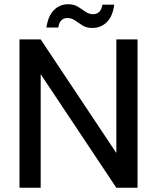

<svg xmlns="http://www.w3.org/2000/svg" viewBox="-20 -886 741 906"><path d="M72 0V-700H172L529 -164V-700H629V0H529L172 -536V0ZM415 -754Q388 -754 369 -766Q350 -778 334 -789.5Q318 -801 297 -801Q281 -801 269.5 -790Q258 -779 255 -756H199Q207 -811 234.5 -838.5Q262 -866 302 -866Q329 -866 347.5 -854.5Q366 -843 382.5 -831Q399 -819 420 -819Q437 -819 448.5 -830.5Q460 -842 463 -864H519Q512 -809 484 -781.5Q456 -754 415 -754Z"/></svg>

Font: DM Sans 20pt Medium
Style: Regular
Weight: 500
Version: Version 4.004;gftools[0.9.30]